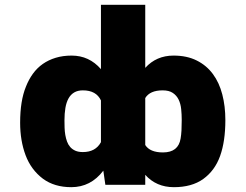

<svg xmlns="http://www.w3.org/2000/svg" viewBox="-20 -770 1023 800"><path d="M704.5 9.9Q631.4 9.9 585.2 -41.5V0H419L410.5 -58.9Q358.3 9.9 277 9.9Q207 9.9 159.4 -24.9Q109.4 -62.5 86.6 -123.2Q63.9 -183.9 63.9 -258.5Q63.9 -350.5 88.1 -409.1Q99.8 -438.9 117.2 -462.9Q134.6 -486.9 158.4 -503.6Q182.2 -520.2 212.2 -529.3Q242.2 -538.4 278.4 -538.4Q351.6 -538.4 400.6 -481.9V-750H585.2V-487.2Q631.4 -538.4 703.1 -538.4Q758.9 -538.4 799.7 -517.9Q840.6 -497.5 867 -461.6Q893.5 -425.8 906.2 -376.6Q919 -327.4 919 -269.9Q919 -181.5 897.2 -120.4Q875.4 -59.3 826.7 -24.1Q779.1 9.9 704.5 9.9ZM659.1 -134.9Q723.4 -134.9 732.6 -193.2Q735.1 -207.7 736.2 -226.7Q737.2 -245.7 737.2 -269.9Q737.2 -293.3 734.9 -315.5Q732.6 -337.7 724.3 -354.9Q715.9 -372.2 700.1 -382.8Q684.3 -393.5 657.7 -393.5Q604.8 -393.5 585.2 -361.5V-165.8Q604.8 -134.9 659.1 -134.9ZM325.3 -136.4Q378.2 -136.4 400.6 -177.6V-351.6Q381 -393.5 325.3 -393.5Q304 -393.5 289.2 -384.8Q274.5 -376.1 265.4 -359.7Q256.4 -343.4 252.5 -320.3Q248.6 -297.2 248.6 -268.5Q248.6 -253.6 249.1 -237.9Q249.6 -222.3 252.1 -207.7Q254.6 -193.2 259.4 -180Q264.2 -166.9 272.7 -157.3Q281.2 -147.7 294 -142Q306.8 -136.4 325.3 -136.4Z"/></svg>

Font: Linik Sans Black
Style: Regular
Weight: 900
Designer: Fonts by Rasmus Andersson / Changes by Cristiano Sobral with parts from Marc Monis
Foundry: rsms
Version: Version 3.020; ttfautohint (v1.6)